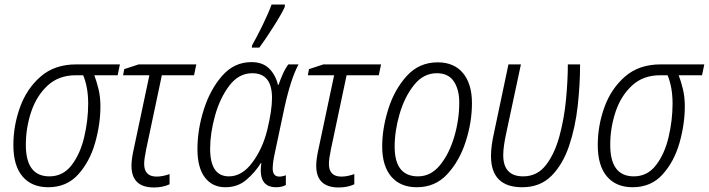

<svg xmlns="http://www.w3.org/2000/svg" viewBox="-20 -816 3127 847"><path d="M423 -347Q423 -389 414.5 -423.5Q406 -458 396 -484H499L509 -532H317Q221 -532 159.5 -478.5Q98 -425 68.5 -343.5Q39 -262 39 -176Q39 -85 79.5 -37.5Q120 10 193 10Q274 10 325 -46.5Q376 -103 399.5 -185.5Q423 -268 423 -347ZM94 -177Q94 -252 117.5 -322.5Q141 -393 190 -438.5Q239 -484 314 -484H347Q369 -431 369 -359Q369 -286 351.5 -211.5Q334 -137 296 -87.5Q258 -38 198 -38Q94 -38 94 -177Z M728 -3V-48Q697 -37 671 -37Q616 -37 616 -93Q616 -115 625 -158L694 -484H836L846 -532H592L528 -511L523 -484H639L571 -163Q560 -115 560 -85Q560 11 659 11Q698 11 728 -3Z M1124 -606Q1148 -638 1185 -696Q1222 -754 1236 -785L1237 -796H1178Q1164 -757 1138 -704Q1112 -651 1092 -616L1091 -606ZM1131 -97H1133Q1117 10 1198 10Q1224 10 1241 0V-43Q1226 -37 1212 -37Q1183 -37 1183 -73Q1183 -99 1193 -144L1235 -342Q1263 -469 1297 -532H1252Q1239 -515 1227.5 -489Q1216 -463 1209 -442H1206Q1196 -485 1167.5 -513.5Q1139 -542 1089 -542Q1013 -542 960 -481.5Q907 -421 879 -332.5Q851 -244 851 -158Q851 -76 884 -33Q917 10 974 10Q1028 10 1066 -22Q1104 -54 1131 -97ZM907 -160Q907 -228 928.5 -305.5Q950 -383 991.5 -438Q1033 -493 1093 -493Q1180 -493 1180 -384Q1180 -330 1159 -243Q1139 -161 1093.5 -99.5Q1048 -38 990 -38Q907 -38 907 -160Z M1543 -3V-48Q1512 -37 1486 -37Q1431 -37 1431 -93Q1431 -115 1440 -158L1509 -484H1651L1661 -532H1407L1343 -511L1338 -484H1454L1386 -163Q1375 -115 1375 -85Q1375 11 1474 11Q1513 11 1543 -3Z M2062 -361Q2062 -446 2022.5 -493.5Q1983 -541 1911 -541Q1829 -541 1774.5 -481Q1720 -421 1693 -335Q1666 -249 1666 -170Q1666 -84 1706 -37Q1746 10 1819 10Q1900 10 1953.5 -48Q2007 -106 2034.5 -191.5Q2062 -277 2062 -361ZM1721 -169Q1721 -239 1743 -314Q1765 -389 1806.5 -441Q1848 -493 1907 -493Q1958 -493 1982 -457Q2006 -421 2006 -364Q2006 -288 1984 -213Q1962 -138 1921.5 -88Q1881 -38 1824 -38Q1721 -38 1721 -169Z M2539 -532H2485Q2485 -462 2477 -377.5Q2469 -293 2448 -215.5Q2427 -138 2388.5 -88Q2350 -38 2288 -38Q2200 -38 2200 -132Q2200 -170 2215 -237L2278 -532H2223L2161 -238Q2153 -203 2149.5 -176.5Q2146 -150 2146 -128Q2146 10 2284 10Q2363 10 2413 -40.5Q2463 -91 2490.5 -172.5Q2518 -254 2528.5 -348.5Q2539 -443 2539 -532Z M3001 -347Q3001 -389 2992.5 -423.5Q2984 -458 2974 -484H3077L3087 -532H2895Q2799 -532 2737.5 -478.5Q2676 -425 2646.5 -343.5Q2617 -262 2617 -176Q2617 -85 2657.5 -37.5Q2698 10 2771 10Q2852 10 2903 -46.5Q2954 -103 2977.5 -185.5Q3001 -268 3001 -347ZM2672 -177Q2672 -252 2695.5 -322.5Q2719 -393 2768 -438.5Q2817 -484 2892 -484H2925Q2947 -431 2947 -359Q2947 -286 2929.5 -211.5Q2912 -137 2874 -87.5Q2836 -38 2776 -38Q2672 -38 2672 -177Z"/></svg>

Font: Noto Sans UI SemiCondensed Light
Style: Italic
Weight: 300
Width: 4
Designer: Monotype Design Team
Foundry: Monotype Imaging Inc.
Version: 1.001